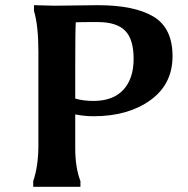

<svg xmlns="http://www.w3.org/2000/svg" viewBox="-20 -720 723 740"><path d="M190 -698 357 -700Q498 -700 571.5 -656Q645 -612 645 -503.5Q645 -395 559 -333.5Q473 -272 341 -272Q305 -272 270 -279V-148Q270 -74 290 -22V0H108V-22Q128 -79 128 -162V-521Q128 -621 111 -678V-700Q179 -698 190 -698ZM272 -634Q270 -604 270 -468V-340Q302 -331 340 -331Q416 -331 455.5 -374Q495 -417 495 -493Q495 -569 462 -602Q429 -635 356.5 -635Q284 -635 272 -634Z"/></svg>

Font: Asul
Style: Bold
Weight: 700
Designer: Mariela Monsalve
Foundry: Mariela Monsalve
Version: Version 1.002